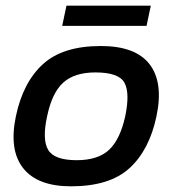

<svg xmlns="http://www.w3.org/2000/svg" viewBox="-20 -646 621 676"><path d="M199 -555 214 -626H511L496 -555ZM230 10Q112 10 61.5 -54Q11 -118 36 -237Q61 -356 131 -420Q201 -484 335 -484Q457 -484 506.5 -420Q556 -356 531 -237Q506 -118 436 -54Q366 10 230 10ZM250 -82Q325 -82 364 -118.5Q403 -155 421 -237Q438 -319 418 -355Q398 -391 316 -391Q242 -391 202.5 -355Q163 -319 146 -237Q128 -155 149.5 -118.5Q171 -82 250 -82Z"/></svg>

Font: Kanit
Style: Italic
Weight: 400
Italic angle: -12°
Designer: Katatrad Team
Foundry: CadsonDemak
Version: Version 2.000; ttfautohint (v1.8.3)